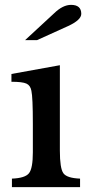

<svg xmlns="http://www.w3.org/2000/svg" viewBox="-20 -769 367 789"><path d="M226 -501V-150Q226 -77 240.5 -57Q255 -37 309 -35V0H29V-35Q83 -37 99 -57Q115 -77 115 -143V-260Q115 -370 109 -396Q105 -418 88.5 -425.5Q72 -433 27 -433V-465ZM132 -604H83L202 -714Q238 -749 272 -749Q314 -749 314 -712Q314 -687 260 -662Z"/></svg>

Font: Kolar Light
Style: Regular
Weight: 300
Designer: Ramakrishna Saiteja (Kannada); Shiva Nallaperumal (Latin)
Foundry: Indian Type Foundry
Version: Version 1.001;PS 1.0;hotconv 1.0.88;makeotf.lib2.5.647800